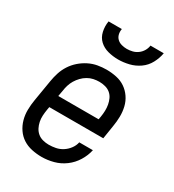

<svg xmlns="http://www.w3.org/2000/svg" viewBox="-181 -842 862 952"><g transform="rotate(30 250.0 -366.0)"><path d="M206 8Q177 8 149 2Q121 -4 98.5 -18.5Q76 -33 60.5 -55.5Q45 -78 37.5 -105Q30 -132 30.5 -161Q31 -190 36 -219L56 -339Q60 -364 68 -389Q76 -414 90.5 -436.5Q105 -459 125.5 -477Q146 -495 170 -507Q194 -519 219.5 -523.5Q245 -528 270 -528Q299 -528 327 -522Q355 -516 377 -501Q399 -486 414.5 -463.5Q430 -441 436.5 -414Q443 -387 442.5 -358.5Q442 -330 437 -301L425 -225H116L113 -208Q110 -190 109 -172.5Q108 -155 111.5 -138Q115 -121 122.5 -106.5Q130 -92 142.5 -81.5Q155 -71 172 -66.5Q189 -62 206 -62Q226 -62 246 -66Q266 -70 284 -81.5Q302 -93 315 -110.5Q328 -128 332 -148H410Q403 -115 384 -84Q365 -53 336 -31.5Q307 -10 273 -1Q239 8 206 8ZM358 -295 361 -312Q364 -330 364.5 -347.5Q365 -365 362 -381.5Q359 -398 352 -413Q345 -428 332.5 -438.5Q320 -449 303 -453.5Q286 -458 269 -458Q252 -458 235.5 -454.5Q219 -451 203.5 -442Q188 -433 175.5 -420Q163 -407 154 -392Q145 -377 140 -360.5Q135 -344 133 -328L127 -295ZM293 -600Q263 -600 234.5 -607.5Q206 -615 186 -633.5Q166 -652 159.5 -681Q153 -710 158 -740H234Q231 -724 234.5 -709.5Q238 -695 248.5 -685Q259 -675 274 -671Q289 -667 304 -667Q320 -667 336 -671Q352 -675 365.5 -685Q379 -695 387.5 -709.5Q396 -724 398 -740H474Q469 -710 453.5 -681Q438 -652 411.5 -633.5Q385 -615 354 -607.5Q323 -600 293 -600Z"/></g></svg>

Font: Iosevka SS04 Oblique
Style: Regular
Weight: 400
Italic angle: -9°
Monospace: yes
Designer: Belleve Invis
Foundry: Belleve Invis
Version: Version 19.0.0; ttfautohint (v1.8.4)